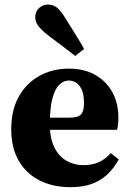

<svg xmlns="http://www.w3.org/2000/svg" viewBox="-20 -796 561 832"><path d="M284.8 15.1Q209.8 15.1 152 -13.9Q94.2 -42.9 61.5 -98.9Q28.7 -155 28.7 -236.2Q28.7 -318.9 61.5 -377.5Q94.3 -436 151 -467.3Q207.8 -498.6 278.2 -498.6Q345.4 -498.6 393.4 -471Q441.4 -443.4 467.2 -396Q492.9 -348.5 492.9 -287.5Q492.9 -271.2 491.6 -258.8Q490.3 -246.5 487.3 -233.6H96V-286.2H281.8Q319.3 -286.2 331.7 -300.9Q344 -315.5 344 -348.9Q344 -383.9 335.1 -405.4Q326.1 -426.9 311.1 -436.9Q296.1 -447 277.5 -447Q256.3 -447 237.6 -429.6Q218.9 -412.2 207.5 -371Q196 -329.7 196 -256.7Q196 -196.2 215.7 -157.1Q235.3 -117.9 268.6 -99.1Q301.8 -80.3 341.1 -80.3Q379.6 -80.3 408.3 -93.3Q437.1 -106.4 460 -132.6L494.5 -105Q473.1 -66 444 -39.1Q415 -12.2 376.1 1.5Q337.2 15.1 284.8 15.1ZM344.2 -583.8 306.1 -553.5Q293.2 -563.7 278.7 -574.6Q264.2 -585.5 244.7 -600.7Q225.2 -615.8 195.7 -637.4Q166.2 -659.5 149.5 -679.1Q132.7 -698.7 132.7 -720.7Q132.7 -747.1 149.9 -761.7Q167 -776.4 187 -776.4Q211.6 -776.4 228.5 -761.7Q245.4 -747.1 265.1 -714.2Q286.7 -680.3 301 -656.8Q315.3 -633.3 325.6 -616.6Q335.8 -600 344.2 -583.8Z"/></svg>

Font: Source Serif 4 Variable
Style: Regular
Weight: 400
Designer: Frank Grießhammer
Foundry: Adobe
Version: Version 4.005;hotconv 1.1.0;makeotfexe 2.6.0